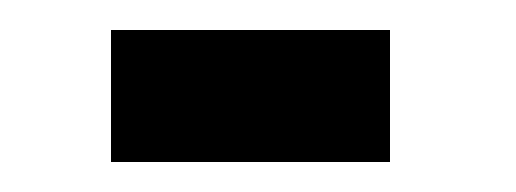

<svg xmlns="http://www.w3.org/2000/svg" viewBox="-20 -281 344 128"><path d="M54 -261V-173H240V-261Z"/></svg>

Font: Reem Kufi
Style: Regular
Weight: 400
Designer: Khaled Hosny
Version: Version 0.007